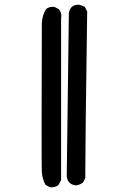

<svg xmlns="http://www.w3.org/2000/svg" viewBox="-20 -793 540 817"><path d="M199 4H193L174 -6Q160 -31 158 -61Q157 -76 157 -235L158 -695Q160 -729 176 -754Q187 -764 205 -764H211L230 -754Q241 -742 241 -725L240 -715V-27L229 -6Q217 4 199 4ZM303 -4Q268 -8 264 -43L273 -736Q278 -773 314 -773Q320 -773 341 -764L351 -744Q343 -186 343 -66V-35L333 -16Q319 -6 303 -4Z"/></svg>

Font: Xiaolai Mono SC
Style: Regular
Weight: 400
Monospace: yes
Designer: LXGW / Nozomi Seto
Version: Version 3.113;September 30, 2024